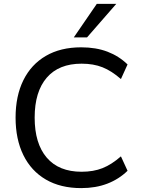

<svg xmlns="http://www.w3.org/2000/svg" viewBox="-20 -957 725 986"><path d="M397 9Q291 9 215.5 -35Q140 -79 100 -160.5Q60 -242 60 -353Q60 -464 100 -545Q140 -626 215.5 -670Q291 -714 397 -714Q473 -714 532 -691.5Q591 -669 635 -626L601 -551Q553 -593 506.5 -611.5Q460 -630 399 -630Q282 -630 220 -558Q158 -486 158 -353Q158 -220 220 -147.5Q282 -75 399 -75Q460 -75 506.5 -93.5Q553 -112 601 -154L635 -80Q591 -37 531.5 -14Q472 9 397 9ZM359 -765 477 -937H577L427 -765Z"/></svg>

Font: Mulish ExtraLight Medium
Style: Regular
Weight: 500
Version: Version 3.603